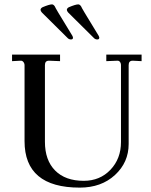

<svg xmlns="http://www.w3.org/2000/svg" viewBox="-20 -846 691 876"><path d="M344 10Q92 10 92 -202V-548Q92 -557 86.5 -563.5Q81 -570 73 -569L35 -567V-597H254V-567L205 -569H203Q185 -569 185 -549V-199Q185 -115 231.5 -68Q278 -21 362 -21Q436 -21 484 -71.5Q532 -122 532 -198V-548Q532 -558 527 -564Q522 -570 514 -569L465 -567V-597H626V-567L587 -569H585Q567 -569 567 -549V-189Q567 -105 504.5 -47.5Q442 10 344 10ZM409 -672Q378 -703 350 -730.5Q322 -758 307 -773Q292 -788 291 -789Q285 -796 285 -801Q285 -808 294 -813Q325 -826 337 -826Q344 -826 350 -817Q352 -810 413 -711L430 -683Q433 -677 433 -674Q433 -666 424 -666Q415 -666 409 -672ZM289 -672 171 -789Q165 -796 165 -801Q165 -808 174 -813Q205 -826 217 -826Q224 -826 230 -817Q232 -810 293 -711L310 -683Q313 -677 313 -674Q313 -666 304 -666Q295 -666 289 -672Z"/></svg>

Font: UnnaRegular
Style: Regular
Weight: 400
Designer: Jorge de Buen Unna
Foundry: Omnibus-Type
Version: Version 2.008;hotconv 1.0.109;makeotfexe 2.5.65596